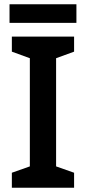

<svg xmlns="http://www.w3.org/2000/svg" viewBox="-20 -887 406 907"><path d="M341 -867H25V-779H341ZM330 0V-71L245 -101V-612L330 -643V-714H36V-643L121 -612V-101L36 -71V0Z"/></svg>

Font: Noto Sans Kayah Li SemiBold
Style: Regular
Weight: 600
Designer: Monotype Design Team, Sérgio Martins
Foundry: Monotype Imaging Inc.
Version: Version 2.002